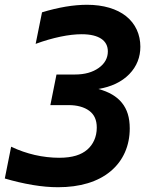

<svg xmlns="http://www.w3.org/2000/svg" viewBox="-35 -762 657 796"><path d="M205.6 14.2C295.9 14.2 370.6 -7.8 423.3 -51.8C476.1 -95.7 502.9 -158.2 502.9 -229.5C502.9 -274.9 492.2 -308.6 470.7 -335.4C449.2 -362.3 416.5 -381.3 373 -393.1C425.3 -401.9 469.2 -421.9 501 -454.6C532.7 -487.3 546.9 -525.9 546.9 -568.4C546.9 -618.2 527.3 -663.6 487.3 -695.3C449.7 -725.1 394 -742.2 325.7 -742.2C299.8 -742.2 268.6 -739.7 237.3 -734.4C206.1 -729 174.3 -721.7 139.2 -710.9L112.8 -580.1C148.4 -593.3 182.6 -603 215.3 -609.9C247.6 -616.7 277.8 -620.1 303.7 -620.1C341.3 -620.1 367.2 -612.8 384.3 -601.6C402.8 -589.4 412.1 -571.8 412.1 -548.8C412.1 -522.5 400.4 -499 374.5 -480.5C349.1 -462.4 316.4 -453.1 275.9 -453.1H199.2L173.8 -326.2H251C283.7 -326.2 314 -318.4 335 -302.7C356 -287.1 366.2 -264.6 366.2 -232.9C366.2 -194.3 351.1 -162.6 326.7 -141.6C302.2 -120.6 266.6 -107.9 210 -107.9C178.2 -107.9 142.6 -111.8 108.9 -119.6C77.1 -127 43.5 -138.2 11.2 -153.8L-15.1 -22C23.4 -10.7 60.1 -2 100.6 4.9C138.7 11.2 172.4 14.2 205.6 14.2Z"/></svg>

Font: Hack
Style: Bold Oblique
Weight: 700
Italic angle: -12°
Monospace: yes
Designer: Christopher Simpkins
Foundry: Christopher Simpkins
Version: Version 2.010